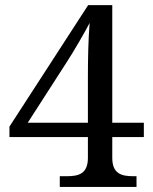

<svg xmlns="http://www.w3.org/2000/svg" viewBox="-20 -734 599 754"><path d="M544.9 -195.8V-252H420.9V-713.9H326.2L17.1 -236.8V-195.8H325.2V-113.8C325.2 -51.3 288.1 -42 243.2 -42H214.8V0H516.1V-42H502.9C458 -42 420.9 -51.3 420.9 -113.8V-195.8ZM325.2 -252H88.9L242.2 -490.2C265.6 -525.4 318.8 -617.2 332 -644C326.7 -581.5 325.2 -495.6 325.2 -437Z"/></svg>

Font: Gandom
Style: Regular
Weight: 400
Foundry: DejaVu fonts team - Redesigned by Saber Rastikerdar - Based on Samim Font
Version: Version 0.8